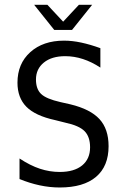

<svg xmlns="http://www.w3.org/2000/svg" viewBox="-20 -790 540 821"><path d="M409.2 -584V-501Q372.1 -525.4 334.5 -537.6Q296.9 -549.8 258.8 -549.8Q201.2 -549.8 167.5 -522.5Q133.8 -495.1 133.8 -450.2Q133.8 -409.2 155.8 -388.2Q177.7 -367.2 238.3 -353.5L281.2 -343.8Q366.2 -323.2 405.3 -280.8Q444.3 -238.3 444.3 -165Q444.3 -79.1 390.6 -33.7Q336.9 11.7 235.4 11.7Q192.4 11.7 149.4 2.4Q106.4 -6.8 63.5 -24.4V-112.3Q109.4 -82 150.9 -68.4Q192.4 -54.7 235.4 -54.7Q296.9 -54.7 331.1 -82.5Q365.2 -110.4 365.2 -160.2Q365.2 -205.1 341.8 -229Q318.4 -252.9 258.8 -265.6L215.8 -276.4Q130.9 -294.9 92.8 -333.5Q54.7 -372.1 54.7 -436.5Q54.7 -517.6 109.4 -566.9Q164.1 -616.2 253.9 -616.2Q289.1 -616.2 327.6 -607.9Q366.2 -599.6 409.2 -584ZM211.9 -662.1 126 -769.5H182.6L250 -697.3L317.4 -769.5H374L288.1 -662.1Z"/></svg>

Font: BabelStone Irk Bitig Colour
Style: Regular
Weight: 400
Designer: Andrew West
Foundry: BabelStone
Version: Version 1.03 June 7, 2023